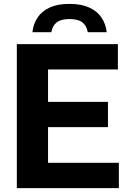

<svg xmlns="http://www.w3.org/2000/svg" viewBox="-20 -967 667 987"><path d="M66.5 0V-740H586V-610H227V-130H591V0ZM163 -313.5V-443.5H535V-313.5ZM146.5 -801.5Q151.5 -845.5 174 -878.2Q196.5 -911 237 -929Q277.5 -947 337 -947Q396.5 -947 437.2 -929Q478 -911 500.8 -878.2Q523.5 -845.5 528.5 -801.5H431Q425.5 -835 403.5 -852Q381.5 -869 337 -869Q293.5 -869 271.5 -852Q249.5 -835 244 -801.5Z"/></svg>

Font: Encode Sans Condensed Thin
Style: Bold
Weight: 700
Version: Version 3.002